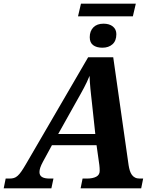

<svg xmlns="http://www.w3.org/2000/svg" viewBox="-69 -1026 842 1046"><path d="M213.9 -234.9 165 -145Q155.3 -127 150.6 -113.3Q146 -99.6 146 -88.9Q146 -70.3 159.7 -61.8Q173.3 -53.2 202.1 -53.2H222.2L210.9 0H-48.8L-38.1 -53.2H-17.1Q-3.4 -53.2 7.1 -56.4Q17.6 -59.6 27.3 -68.4Q37.1 -77.1 47.6 -92.3Q58.1 -107.4 71.8 -130.9L411.1 -713.9H547.9L631.8 -125Q634.3 -109.4 638.4 -96.2Q642.6 -83 649.4 -73.5Q656.2 -64 666.7 -58.6Q677.2 -53.2 692.9 -53.2H710.9L700.2 0H370.1L380.9 -53.2H403.8Q436 -53.2 455.1 -63.2Q474.1 -73.2 474.1 -95.2Q474.1 -103.5 473.6 -111.6Q473.1 -119.6 472.2 -127L457 -234.9ZM432.1 -463.9Q429.7 -485.8 427.5 -505.1Q425.3 -524.4 423.6 -542.5Q421.9 -560.5 420.7 -577.6Q419.4 -594.7 418.9 -612.8Q411.6 -594.7 404.3 -579.3Q397 -564 388.7 -548.1Q380.4 -532.2 370.4 -514.4Q360.4 -496.6 347.2 -473.1L248 -295.9H450.2ZM495.1 -897Q526.9 -897 545.9 -881.6Q564.9 -866.2 564.9 -839.8Q564.9 -803.7 543.9 -784.9Q522.9 -766.1 488.8 -766.1Q457 -766.1 438.5 -780Q419.9 -793.9 419.9 -823.2Q419.9 -856.9 439.7 -877Q459.5 -897 495.1 -897ZM372.1 -1005.9H670.9L654.8 -937H356Z"/></svg>

Font: Droid Serif
Style: Bold Italic
Weight: 700
Italic angle: -12°
Designer: Monotype Design team
Foundry: Monotype Imaging Inc.
Version: Version 1.03